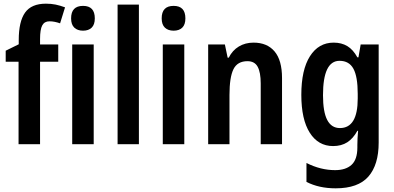

<svg xmlns="http://www.w3.org/2000/svg" viewBox="-20 -785 2146 1045"><path d="M297 -449H198V0H81V-449H11V-509L82 -544V-567Q82 -668 116.5 -716.5Q151 -765 230 -765Q259 -765 283 -760Q307 -755 334 -745L307 -658Q293 -663 278.5 -666Q264 -669 249 -669Q222 -669 210 -647Q198 -625 198 -572V-543H297Z M432 -753Q496 -753 496 -685Q496 -651 479 -634.5Q462 -618 432 -618Q402 -618 384.5 -634.5Q367 -651 367 -685Q367 -753 432 -753ZM490 -543V0H373V-543Z M736 0H620V-760H736Z M925 -753Q989 -753 989 -685Q989 -651 972 -634.5Q955 -618 925 -618Q895 -618 877.5 -634.5Q860 -651 860 -685Q860 -753 925 -753ZM983 -543V0H866V-543Z M1360 -553Q1434 -553 1474.5 -505Q1515 -457 1515 -360V0H1399V-331Q1399 -391 1382.5 -421.5Q1366 -452 1327 -452Q1272 -452 1250.5 -408Q1229 -364 1229 -268V0H1113V-543H1204L1219 -471H1225Q1245 -511 1280 -532Q1315 -553 1360 -553Z M1796 -553Q1839 -553 1870.5 -534Q1902 -515 1925 -473H1931L1943 -543H2041V-9Q2041 112 1985 176Q1929 240 1807 240Q1716 240 1648 205V102Q1725 141 1804 141Q1862 141 1893.5 112Q1925 83 1925 18V4Q1925 -11 1926 -32.5Q1927 -54 1929 -73H1925Q1902 -31 1870 -10.5Q1838 10 1793 10Q1712 10 1666 -62.5Q1620 -135 1620 -269Q1620 -405 1667 -479Q1714 -553 1796 -553ZM1828 -454Q1738 -454 1738 -267Q1738 -176 1761 -132Q1784 -88 1830 -88Q1927 -88 1927 -249V-274Q1927 -368 1903.5 -411Q1880 -454 1828 -454Z"/></svg>

Font: Noto Sans Georgian Condensed SemiBold
Style: Regular
Weight: 600
Width: 3
Designer: Monotype Design Team, Akaki Razmadze
Foundry: Google LLC
Version: Version 2.005; ttfautohint (v1.8.4.7-5d5b)